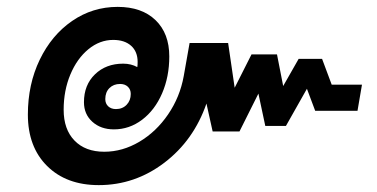

<svg xmlns="http://www.w3.org/2000/svg" viewBox="-20 -545 1095 558"><path d="M1032 -299 1019 -223H896L872 -287L811 -179H751L731 -273L676 -163H598L580 -244Q543 -137 457.5 -72Q372 -7 267 -7Q173 -7 117 -62.5Q61 -118 61 -212Q61 -300 95.5 -371.5Q130 -443 189.5 -484Q249 -525 322 -525Q392 -525 432 -486.5Q472 -448 472 -381Q472 -322 451 -273.5Q430 -225 393 -197Q356 -169 311 -169Q273 -169 248.5 -191Q224 -213 224 -248Q224 -298 256 -329Q288 -360 338 -360Q361 -360 379 -350Q380 -355 380 -365Q380 -395 361 -412Q342 -429 309 -429Q270 -429 237 -402Q204 -375 184.5 -328.5Q165 -282 165 -226Q165 -169 196.5 -136.5Q228 -104 283 -104Q336 -104 385 -133Q434 -162 468.5 -212.5Q503 -263 514 -324L531 -420H643L662 -290L711 -387H785L803 -295L848 -374H916L944 -299ZM360 -272Q360 -285 351.5 -293Q343 -301 329 -301Q310 -301 298 -289Q286 -277 286 -257Q286 -244 294.5 -236Q303 -228 317 -228Q336 -228 348 -240.5Q360 -253 360 -272Z"/></svg>

Font: Sarabun
Style: Bold Italic
Weight: 700
Italic angle: -10°
Designer: Suppakit Chalermlarp | Katatrad Co.,Ltd.
Foundry: Cadson Demak Co.,Ltd.
Version: Version 1.000; ttfautohint (v1.6)